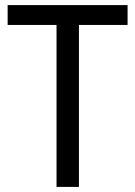

<svg xmlns="http://www.w3.org/2000/svg" viewBox="-20 -734 532 754"><path d="M290 0H202V-636H10V-714H481V-636H290Z"/></svg>

Font: Noto Sans Hebrew SemiCondensed
Style: Regular
Weight: 400
Width: 4
Designer: Monotype Design Team
Foundry: Monotype Imaging Inc.
Version: Version 2.003